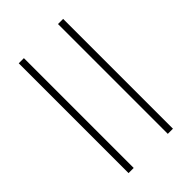

<svg xmlns="http://www.w3.org/2000/svg" viewBox="-12 -731 633 633"><g transform="rotate(45 304.0 -414.5)"><path d="M48 -518H560V-494H48ZM48 -335H560V-311H48Z"/></g></svg>

Font: Spartan MB
Style: Regular
Weight: 250
Designer: Matt Bailey
Foundry: Matt Bailey
Version: Version 1.000